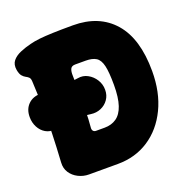

<svg xmlns="http://www.w3.org/2000/svg" viewBox="-184 -806 902 945"><g transform="rotate(-20 267.0 -333.5)"><path d="M-55 -341Q-55 -381 -30.5 -405.5Q-6 -430 34 -430Q86 -430 135 -431Q184 -432 233 -439Q261 -444 285.5 -430.5Q310 -417 325 -393Q340 -369 340 -341V-339Q340 -311 325 -289.5Q310 -268 285.5 -257.5Q261 -247 233 -251Q185 -258 137.5 -253Q90 -248 42 -241Q14 -237 -8 -250Q-30 -263 -42.5 -287Q-55 -311 -55 -339ZM123 25Q94 25 68 12Q42 -1 27 -24Q12 -47 14 -77Q19 -160 21 -227Q23 -294 22 -359.5Q21 -425 17 -503Q16 -517 9.5 -523Q3 -529 -6 -533.5Q-15 -538 -23.5 -548Q-32 -558 -36 -580Q-41 -610 -26 -628.5Q-11 -647 16.5 -658.5Q44 -670 73 -677Q96 -683 124 -686Q152 -689 193.5 -690.5Q235 -692 299 -692Q436 -692 512.5 -604.5Q589 -517 589 -347Q589 -236 548.5 -152Q508 -68 437 -21.5Q366 25 274 25ZM210 -188Q209 -178 214 -171.5Q219 -165 229 -165H274Q310 -165 336 -183Q362 -201 375.5 -241Q389 -281 389 -347Q389 -414 381 -448Q373 -482 353.5 -494.5Q334 -507 299 -507H244Q225 -507 219 -494Q213 -481 214 -458.5Q215 -436 215 -408Q215 -394 215 -358.5Q215 -323 214.5 -277.5Q214 -232 210 -188Z"/></g></svg>

Font: Winky Sans Black
Style: Regular
Weight: 900
Designer: Simon Atzbach
Foundry: typofactur
Version: Version 1.205